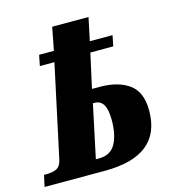

<svg xmlns="http://www.w3.org/2000/svg" viewBox="-135 -857 887 955"><g transform="rotate(-15 309.0 -380.0)"><path d="M-10 -59H-4Q33 -58 54.5 -68.5Q76 -79 83 -112L185 -587H110L121 -642H197L220 -760H407L382 -642H499L488 -587H370L331 -410H372Q465 -410 521.5 -369.5Q578 -329 578 -233Q578 0 288 0H-23ZM275 -67Q335 -67 360.5 -113Q386 -159 386 -235Q386 -289 371 -314.5Q356 -340 324 -340H317L259 -67Z"/></g></svg>

Font: Noto Serif NarrowBlack
Style: Italic
Weight: 900
Width: 4
Italic angle: -12°
Designer: Monotype Design Team
Foundry: Monotype Imaging Inc.
Version: Version 1.001